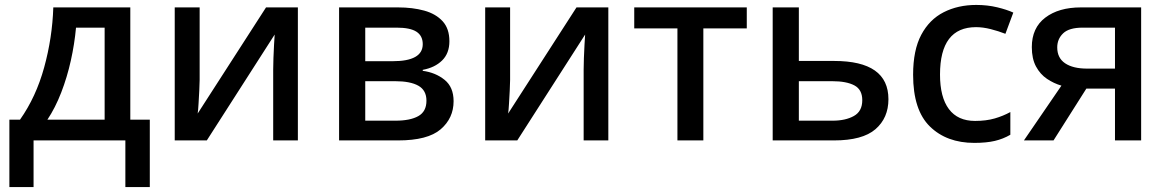

<svg xmlns="http://www.w3.org/2000/svg" viewBox="-20 -569 4727 778"><path d="M508 -539V-84H587V189H488V0H116V189H18V-84H61Q126 -176 159 -296Q192 -416 196 -539ZM288 -457Q282 -391 267 -323.5Q252 -256 228 -194Q204 -132 172 -84H404V-457Z M789 -245Q789 -229 787.5 -202Q786 -175 784.5 -148.5Q783 -122 781 -109L1058 -539H1187V0H1087V-287Q1087 -306 1088 -334Q1089 -362 1090.5 -388.5Q1092 -415 1093 -429L818 0H688V-539H789Z M1801 -402Q1801 -353 1771.5 -324Q1742 -295 1693 -286V-282Q1745 -275 1781.5 -245.5Q1818 -216 1818 -159Q1818 -90 1765.5 -45Q1713 0 1593 0H1354V-539H1593Q1652 -539 1699 -526Q1746 -513 1773.5 -483Q1801 -453 1801 -402ZM1693 -390Q1693 -424 1667.5 -440.5Q1642 -457 1587 -457H1460V-321H1571Q1693 -321 1693 -390ZM1708 -161Q1708 -203 1675.5 -221.5Q1643 -240 1581 -240H1460V-80H1583Q1642 -80 1675 -98.5Q1708 -117 1708 -161Z M2047 -245Q2047 -229 2045.5 -202Q2044 -175 2042.5 -148.5Q2041 -122 2039 -109L2316 -539H2445V0H2345V-287Q2345 -306 2346 -334Q2347 -362 2348.5 -388.5Q2350 -415 2351 -429L2076 0H1946V-539H2047Z M3006 -454H2830V0H2725V-454H2550V-539H3006Z M3360 -322Q3580 -322 3580 -167Q3580 -91 3527.5 -45.5Q3475 0 3359 0H3111V-539H3217V-322ZM3474 -163Q3474 -206 3442 -223Q3410 -240 3352 -240H3217V-80H3354Q3406 -80 3440 -99Q3474 -118 3474 -163Z M3928 10Q3816 10 3748 -56.5Q3680 -123 3680 -266Q3680 -366 3713 -428Q3746 -490 3804 -519.5Q3862 -549 3936 -549Q3981 -549 4020.5 -539.5Q4060 -530 4086 -518L4054 -432Q4026 -443 3994.5 -451Q3963 -459 3935 -459Q3789 -459 3789 -267Q3789 -175 3825 -127Q3861 -79 3931 -79Q3976 -79 4010.5 -89Q4045 -99 4074 -115V-23Q4045 -6 4011 2Q3977 10 3928 10Z M4249 0H4129L4281 -222Q4250 -231 4222.5 -249.5Q4195 -268 4178 -299.5Q4161 -331 4161 -378Q4161 -456 4215.5 -497.5Q4270 -539 4360 -539H4604V0H4498V-210H4382ZM4264 -377Q4264 -334 4296 -312.5Q4328 -291 4385 -291H4498V-457H4367Q4312 -457 4288 -434Q4264 -411 4264 -377Z"/></svg>

Font: Noto Sans Medium
Style: Regular
Weight: 500
Designer: Monotype Design Team
Foundry: Monotype Imaging Inc.
Version: Version 2.007